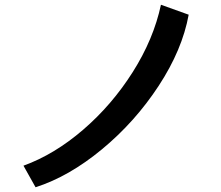

<svg xmlns="http://www.w3.org/2000/svg" viewBox="-20 -799 934 810"><path d="M659 -779 776 -737Q749 -589 649.5 -437Q550 -285 410.5 -169.5Q271 -54 130 -9L79 -100Q209 -147 330.5 -251.5Q452 -356 540 -495Q628 -634 659 -779Z"/></svg>

Font: 카카오 큰글씨 ExtraBold
Style: Regular
Weight: 800
Designer: Park Young-rak; Lee Sang-min; Kim Jung-jin; Min Bon; Park Min-gyu;
Foundry: Kakao Corporation
Version: Version 2.003